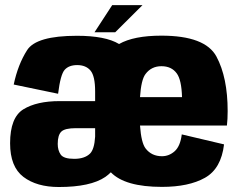

<svg xmlns="http://www.w3.org/2000/svg" viewBox="-20 -744 959 770"><path d="M216 6Q127.5 6 74 -34.5Q20.5 -75 20.5 -169.5Q20.5 -273 74 -305.8Q127.5 -338.5 219 -338.5H361.5V-377.5Q361.5 -439 343 -461Q324.5 -483 289.5 -483Q256.5 -483 239.5 -464.2Q222.5 -445.5 213 -368L35 -405Q52 -485.5 88.8 -543Q125.5 -600.5 288.5 -600.5Q403 -600.5 457.5 -567.5Q516.5 -601 627 -601Q803 -601 848 -517.2Q893 -433.5 893 -298.5Q893 -265.5 890 -240.5H541.5Q546.5 -171 564 -148.5Q588 -117.5 629.5 -117.5Q658 -117.5 680.5 -137.5Q703 -157.5 709 -205L878.5 -165Q867 -67.5 802 -31Q737 5.5 629.5 5.5Q481 5.5 424.5 -53Q414.5 -43 402.5 -34.5Q343 6 216 6ZM541.5 -354.5H710Q708 -423.5 689 -449.5Q668 -478.5 627.5 -478.5Q587 -478.5 563.5 -447Q546 -424 541.5 -354.5ZM361.5 -196V-230H284.5Q240 -230 225.8 -216Q211.5 -202 211.5 -167Q211.5 -141 223.5 -124Q235.5 -107 277.5 -107Q319.5 -107 341 -128Q358.5 -145.5 361.5 -196ZM359 -614.5 430 -723.5H551.5L442 -614.5Z"/></svg>

Font: Anybody ExtraBold
Style: Regular
Weight: 800
Designer: Tyler Finck
Foundry: Etcetera Type Company
Version: Version 1.010; ttfautohint (v1.8.3) -l 8 -r 50 -G 200 -x 14 